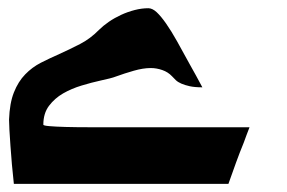

<svg xmlns="http://www.w3.org/2000/svg" viewBox="-20 -248 698 467"><path d="M586.9 61.5Q583.5 70.3 579.6 80.6Q575.7 90.8 572.8 99.1Q563 123 554.2 147.2Q545.4 171.4 535.6 199.2H13.7Q11.2 176.8 9 152.3Q6.8 127.9 5.4 106.4Q3.9 85 2.9 67.9Q2 50.8 2 43Q3.4 2.9 13.9 -23.4Q24.4 -49.8 41.3 -67.1Q58.1 -84.5 79.6 -95.5Q101.1 -106.4 124.5 -116.7Q149.4 -127.9 174.6 -140.9Q199.7 -153.8 220.7 -175.3Q231 -185.5 244.9 -195.1Q258.8 -204.6 274.7 -211.9Q290.5 -219.2 307.6 -223.6Q324.7 -228 340.8 -228Q350.6 -228 361.1 -218.3Q371.6 -208.5 384 -190.7Q396.5 -172.9 410.6 -147.7Q424.8 -122.6 441.4 -91.8Q448.2 -80.1 456.5 -64.7Q464.8 -49.3 472.2 -35.6Q453.6 -35.6 441.4 -38.3Q429.2 -41 420.9 -44.7Q412.6 -48.3 407.5 -53.2Q402.3 -58.1 398.4 -62.5Q388.7 -72.8 374.8 -77.6Q360.8 -82.5 346.7 -82.5Q328.1 -82.5 305.2 -75.9Q282.2 -69.3 263.7 -62.5Q256.3 -59.6 246.3 -57.1Q236.3 -54.7 225.1 -52.2Q203.1 -47.4 178.7 -40Q154.3 -32.7 133.5 -20.8Q112.8 -8.8 99.1 9.5Q85.4 27.8 85.4 55.2Q85.4 57.6 100.1 58.8Q114.7 60.1 139.6 60.8Q164.6 61.5 197.8 61.5Q231 61.5 268.1 61.5Z"/></svg>

Font: XB Khoramshahr
Style: Bold
Weight: 700
Designer: Behnam
Foundry: Irmug
Version: Version 8.005 2009